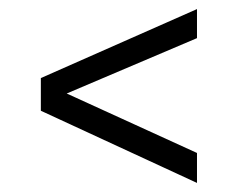

<svg xmlns="http://www.w3.org/2000/svg" viewBox="-20 -477 541 423"><path d="M70 -233V-305L414 -457V-393L127 -271L414 -140V-74Z"/></svg>

Font: Bellota
Style: Regular
Weight: 400
Designer: Kemie Guaida
Foundry: Kemie Guaida
Version: Version 4.001